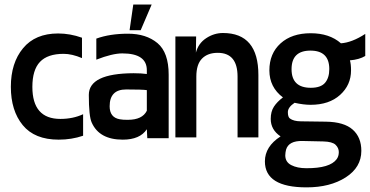

<svg xmlns="http://www.w3.org/2000/svg" viewBox="-20 -599 1612 837"><path d="M243.2 -80.6Q298.3 -80.6 342.3 -101.1V-7.3Q292.5 9.8 235.8 9.8Q130.9 9.8 79.1 -53.5Q27.3 -116.7 27.3 -220.7Q27.3 -324.7 80.6 -388.9Q133.8 -453.1 233.4 -453.1Q285.2 -453.1 337.4 -434.6V-345.7Q293.9 -364.3 257.3 -364.3Q187.5 -364.3 154.3 -329.3Q121.1 -294.4 121.1 -220.2Q121.1 -80.6 243.2 -80.6Z M641.1 -579.1 593.3 -467.3H544.9L561 -579.1ZM399.9 -430.7Q459 -452.1 538.1 -452.1Q617.2 -452.1 666.5 -411.1Q715.3 -370.1 715.3 -273.4V3.4H622.1L620.1 -35.6Q590.3 9.8 515.1 9.8Q413.1 9.8 379.9 -64.5Q367.2 -91.8 367.2 -185.3Q367.2 -278.8 562 -279.8Q596.2 -279.8 620.1 -276.4V-293Q620.1 -366.2 513.2 -366.2Q469.7 -366.2 399.9 -338.9ZM458 -135.7Q458 -86.9 502 -79.1Q517.1 -76.2 537.6 -76.7Q600.6 -76.7 620.1 -116.2V-206.1Q601.6 -209 529.8 -209Q458 -209 458 -135.7Z M1015.6 -265.1Q1015.6 -368.7 929.2 -368.7Q885.3 -368.7 860.6 -343.5Q835.9 -318.4 835.9 -265.1V0H744.6V-439.9H835L834 -369.6Q844.7 -410.2 878.9 -432.6Q913.1 -455.1 952.1 -455.1Q1106.4 -455.1 1106.4 -272V0H1015.6Z M1466.3 -410.2Q1514.6 -413.6 1572.3 -451.2V-355Q1546.4 -339.4 1505.4 -335.9Q1510.3 -320.3 1510.3 -292Q1510.3 -228.5 1462.6 -185.3Q1415 -142.1 1334 -142.1Q1303.2 -142.1 1264.2 -150.9Q1234.9 -131.3 1234.9 -110.1Q1234.9 -88.9 1243.7 -82.5Q1260.3 -70.3 1291.3 -70.1Q1322.3 -69.8 1401.1 -68.6Q1480 -67.4 1517.6 -33.9Q1555.2 -0.5 1555.2 58.6Q1555.2 130.4 1487.3 174.1Q1419.4 217.8 1316.4 217.8Q1134.8 217.8 1134.8 104.5Q1134.8 39.6 1203.1 -4.4Q1160.2 -33.2 1160.2 -80.6Q1160.2 -112.8 1174.1 -134Q1188 -155.3 1213.4 -174.3Q1154.3 -218.8 1154.3 -292.2Q1154.3 -365.7 1203.1 -409.9Q1252 -454.1 1334.2 -454.1Q1416.5 -454.1 1466.3 -410.2ZM1415.5 -297.9Q1415.5 -378.4 1333.3 -378.4Q1251 -378.4 1251 -297.4Q1251 -216.3 1335 -216.3Q1378.4 -216.3 1397 -238Q1415.5 -259.8 1415.5 -297.9ZM1315.4 134.3Q1418.5 134.8 1447.8 94.7Q1457 82 1457 64Q1457 45.9 1442.9 32.2Q1428.7 18.6 1389.6 17.6L1298.8 15.6Q1238.8 14.2 1227.1 53.2Q1224.1 64.5 1223.6 78.1Q1223.6 107.4 1249.8 120.8Q1275.9 134.3 1315.4 134.3Z"/></svg>

Font: Keraleeyam
Style: Regular
Weight: 400
Designer: Hussain K. H.
Foundry: Swathanthra Malayalam Computing(SMC) http://smc.org.in
Version: Version 3.0.0+20221109